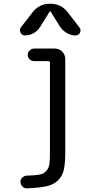

<svg xmlns="http://www.w3.org/2000/svg" viewBox="-20 -780 540 1030"><path d="M113.3 -589.8Q97.7 -589.8 90.3 -605Q83 -620.1 91.8 -632.8L155.3 -714.8Q191.4 -759.8 246.1 -759.8H252Q307.6 -759.8 342.8 -714.8L406.2 -632.8Q416 -620.1 409.2 -605Q402.3 -589.8 384.8 -589.8Q360.4 -589.8 338.9 -602.5Q317.4 -615.2 302.7 -635.7L251 -718.8Q251 -719.7 249 -719.7Q247.1 -719.7 247.1 -718.8L195.3 -635.7Q182.6 -614.3 160.6 -602.1Q138.7 -589.8 113.3 -589.8ZM125 162.1Q169.9 161.1 192.4 156.7Q214.8 152.3 228.5 136.7Q242.2 121.1 245.1 99.6Q248 78.1 248 33.2V-443.4Q248 -452.1 239.3 -452.1H163.1Q149.4 -452.1 139.2 -461.9Q128.9 -471.7 128.9 -485.8Q128.9 -500 139.2 -509.8Q149.4 -519.5 163.1 -519.5H273.4Q297.9 -519.5 314 -502.9Q330.1 -486.3 330.1 -462.9V33.2Q330.1 93.8 322.8 128.9Q315.4 164.1 291.5 187.5Q267.6 210.9 229.5 219.2Q191.4 227.5 124 230.5Q110.4 230.5 100.1 220.2Q89.8 210 89.8 195.8Q89.8 181.6 100.6 171.9Q111.3 162.1 125 162.1Z"/></svg>

Font: Rounded Mgen+ 1m regular
Style: Regular
Weight: 400
Designer: [Source Han Sans]
Ryoko NISHIZUKA  (kana & ideographs); Paul D. Hunt (Latin, Greek & Cyrillic); Wenlong ZHANG  (bopomofo
Version: Version 1.059.20150602